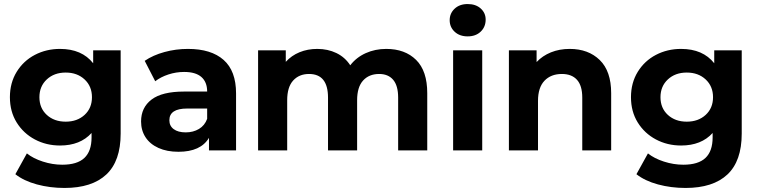

<svg xmlns="http://www.w3.org/2000/svg" viewBox="-20 -744 3757 950"><path d="M577 -495V-83Q577 53 506 119.5Q435 186 299 186Q227 186 162.5 168.5Q98 151 56 118L113 15Q144 40 192 55.5Q240 71 288 71Q362 71 397.5 37.5Q433 4 433 -64V-86Q377 -24 277 -24Q209 -24 152.5 -54Q96 -84 62.5 -138Q29 -192 29 -263Q29 -334 62.5 -388.5Q96 -443 152.5 -472.5Q209 -502 277 -502Q385 -502 441 -431V-495ZM305 -142Q362 -142 398.5 -175.5Q435 -209 435 -263Q435 -317 398.5 -351Q362 -385 305 -385Q248 -385 211.5 -351Q175 -317 175 -263Q175 -209 211.5 -175.5Q248 -142 305 -142Z M1148 -282V0H1014V-62Q973 7 863 7Q806 7 764 -12Q722 -31 700 -65Q678 -99 678 -143Q678 -212 730 -251.5Q782 -291 891 -291H1005Q1005 -338 976.5 -363Q948 -388 891 -388Q851 -388 813 -375.5Q775 -363 748 -342L696 -443Q737 -471 793.5 -486.5Q850 -502 910 -502Q1025 -502 1086.5 -447.5Q1148 -393 1148 -282ZM1005 -156V-207H906Q818 -207 818 -149Q818 -121 839.5 -105Q861 -89 899 -89Q936 -89 964.5 -106Q993 -123 1005 -156Z M2094 -283V0H1950V-261Q1950 -320 1925.5 -349Q1901 -378 1856 -378Q1806 -378 1776.5 -345.5Q1747 -313 1747 -248V0H1603V-261Q1603 -378 1509 -378Q1460 -378 1430.5 -345.5Q1401 -313 1401 -248V0H1257V-495H1394V-438Q1422 -469 1462 -485.5Q1502 -502 1550 -502Q1602 -502 1644.5 -481.5Q1687 -461 1713 -421Q1743 -460 1789.5 -481Q1836 -502 1891 -502Q1984 -502 2039 -447.5Q2094 -393 2094 -283Z M2222 -495H2366V0H2222ZM2383 -647Q2383 -611 2358.5 -587.5Q2334 -564 2294 -564Q2254 -564 2229.5 -587Q2205 -610 2205 -644Q2205 -678 2229.5 -701Q2254 -724 2294 -724Q2334 -724 2358.5 -702Q2383 -680 2383 -647Z M3004 -283V0H2861V-261Q2861 -320 2835 -349Q2809 -378 2760 -378Q2706 -378 2674 -344.5Q2642 -311 2642 -245V0H2498V-495H2635V-437Q2664 -468 2706 -485Q2748 -502 2799 -502Q2891 -502 2947.5 -447Q3004 -392 3004 -283Z M3650 -495V-83Q3650 53 3579 119.5Q3508 186 3372 186Q3300 186 3235.5 168.5Q3171 151 3129 118L3186 15Q3217 40 3265 55.5Q3313 71 3361 71Q3435 71 3470.5 37.5Q3506 4 3506 -64V-86Q3450 -24 3350 -24Q3282 -24 3225.5 -54Q3169 -84 3135.5 -138Q3102 -192 3102 -263Q3102 -334 3135.5 -388.5Q3169 -443 3225.5 -472.5Q3282 -502 3350 -502Q3458 -502 3514 -431V-495ZM3378 -142Q3435 -142 3471.5 -175.5Q3508 -209 3508 -263Q3508 -317 3471.5 -351Q3435 -385 3378 -385Q3321 -385 3284.5 -351Q3248 -317 3248 -263Q3248 -209 3284.5 -175.5Q3321 -142 3378 -142Z"/></svg>

Font: Montserrat Ace
Style: Bold
Weight: 700
Designer: Julieta Ulanovsky
Foundry: Julieta Ulanovsky
Version: Version 1